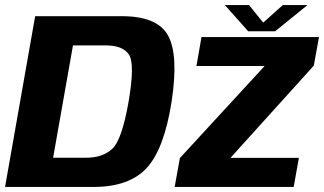

<svg xmlns="http://www.w3.org/2000/svg" viewBox="-31 -739 1281 759"><path d="M-11 0H339Q479.5 0 548.8 -74.8Q618 -149.5 647.5 -338Q675.5 -522.5 633.2 -598.8Q591 -675 450.5 -675H108ZM179 -115.5 257.5 -559.5H387.5Q454 -559.5 478.5 -523.5Q503 -487.5 477.5 -338Q451 -186.5 413.2 -151Q375.5 -115.5 309.5 -115.5ZM659.5 0H1130L1150.5 -115H881L881.5 -116.5L1209.5 -479.5L1230 -592.5H765.5L745.5 -478H1014.5L1014 -477L680 -114ZM950 -615.5H1057L1184.5 -719H1087L1009.5 -649.5L953.5 -719H858Z"/></svg>

Font: Anybody Thin
Style: Bold Italic
Weight: 700
Italic angle: -10°
Version: Version 1.113;gftools[0.9.25]